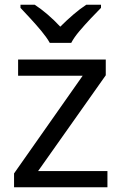

<svg xmlns="http://www.w3.org/2000/svg" viewBox="-20 -786 510 806"><path d="M431 0H39V-58L327 -468H56V-536H424V-470L140 -68H431ZM189 -606Q176 -629 154 -655.5Q132 -682 108 -708Q84 -734 66 -753V-766H126Q152 -749 180 -725Q208 -701 233 -674Q260 -701 288 -725Q316 -749 342 -766H404V-753Q385 -734 360.5 -708Q336 -682 313.5 -655.5Q291 -629 279 -606Z"/></svg>

Font: Noto Naskh Arabic
Style: Regular
Weight: 400
Designer: Monotype Design Team, David Williams, Mohamad Dakak and Nizar Qandah
Foundry: Monotype Imaging Inc.
Version: Version 2.013